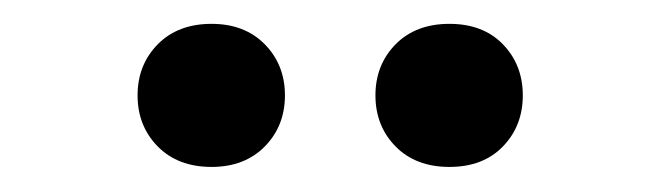

<svg xmlns="http://www.w3.org/2000/svg" viewBox="-20 -676 540 157"><path d="M153 -539.5Q125.5 -539.5 109 -556.2Q92.5 -573 92.5 -598Q92.5 -623 109 -639.8Q125.5 -656.5 153 -656.5Q180 -656.5 196.5 -639.8Q213 -623 213 -598Q213 -573 196.5 -556.2Q180 -539.5 153 -539.5ZM347.5 -539.5Q320 -539.5 303.5 -556.2Q287 -573 287 -598Q287 -623 303.5 -639.8Q320 -656.5 347.5 -656.5Q375 -656.5 391.2 -639.8Q407.5 -623 407.5 -598Q407.5 -573 391.2 -556.2Q375 -539.5 347.5 -539.5Z"/></svg>

Font: Newsreader 16pt 16pt Medium
Style: Regular
Weight: 500
Version: Version 1.003